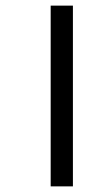

<svg xmlns="http://www.w3.org/2000/svg" viewBox="-20 -662 383 682"><path d="M239 0H160V-642H239Z"/></svg>

Font: Hind Jalandhar
Style: Regular
Weight: 400
Designer: Namrata Goyal
Foundry: Indian Type Foundry
Version: Version 0.702;PS 1.0;hotconv 1.0.81;makeotf.lib2.5.63406